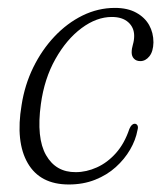

<svg xmlns="http://www.w3.org/2000/svg" viewBox="-20 -470 424 498"><path d="M270 -426Q230.5 -426 191.5 -397Q152.5 -368 123.8 -317Q95 -266 86 -200Q74 -112 99.5 -67.5Q125 -23 176.5 -23.5Q204 -23.5 231.2 -35.8Q258.5 -48 280.8 -73Q303 -98 315.5 -135.5Q318.5 -142.5 322 -145.8Q325.5 -149 329.5 -149Q334 -149 336.5 -144.8Q339 -140.5 336.5 -132Q332 -107 317.5 -82Q303 -57 280.2 -36.5Q257.5 -16 226.8 -3.8Q196 8.5 158.5 8.5Q84 8.5 52 -46.8Q20 -102 36 -197.5Q44 -249.5 66.2 -295Q88.5 -340.5 121.2 -375.2Q154 -410 194.2 -429.8Q234.5 -449.5 278 -449.5Q311 -449.5 333.2 -437.2Q355.5 -425 366.8 -405Q378 -385 378 -360Q377.5 -336.5 367.5 -324Q357.5 -311.5 344 -311.5Q333.5 -311.5 327.5 -317.8Q321.5 -324 321.5 -334Q321.5 -344 324.8 -354.8Q328 -365.5 328 -377Q328 -398.5 312.8 -412.2Q297.5 -426 270 -426Z"/></svg>

Font: Fraunces 72pt Soft Wonky ExtraLight
Style: Italic
Weight: 250
Italic angle: -16°
Version: Version 1.000;[b76b70a41]